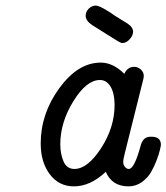

<svg xmlns="http://www.w3.org/2000/svg" viewBox="-20 -659 593 684"><path d="M125 -147.9Q125 -253.9 191.4 -345Q257.8 -436 338.9 -436Q382.8 -436 422.9 -396Q434.1 -420.9 458 -420.9Q471.2 -420.9 481.7 -411.4Q492.2 -401.9 492.2 -388.2Q492.2 -382.3 488.8 -370.1L424.8 -113.8Q418.9 -89.8 418.9 -84Q418.9 -72.8 423.6 -66.4Q428.2 -60.1 432.1 -58.6Q436 -57.1 439 -57.1Q459 -57.1 481.9 -143.1Q490.7 -171.9 516.1 -171.9H520Q553.2 -171.9 553.2 -143.1Q553.2 -140.1 550 -126Q546.9 -111.8 538.3 -88.9Q529.8 -65.9 517.8 -45.4Q505.9 -24.9 484.9 -10Q463.9 4.9 438 4.9Q378.9 4.9 356.9 -46.9Q301.8 4.9 243.2 4.9Q189.9 4.9 157.5 -38.1Q125 -81.1 125 -147.9ZM194.8 -145Q194.8 -110.8 206.3 -84Q217.8 -57.1 245.1 -57.1Q292 -57.1 340.1 -131.1Q388.2 -205.1 388.2 -285.2Q388.2 -326.2 374 -350.1Q359.9 -374 335.9 -374Q288.1 -374 241.5 -298.6Q194.8 -223.1 194.8 -145ZM285.2 -603Q285.2 -617.2 296.1 -628.2Q307.1 -639.2 321.8 -639.2Q333 -639.2 365.2 -619.1Q372.1 -615.2 389.2 -603Q416 -585.9 434.1 -575.2Q454.1 -562 454.1 -545.9Q454.1 -532.7 442.1 -519.3Q430.2 -505.9 417 -505.9H414.1Q408.2 -505.9 370.1 -530.8Q335 -552.7 308.1 -569.8Q285.2 -585 285.2 -603Z"/></svg>

Font: CMU Typewriter Text
Style: Italic
Weight: 500
Italic angle: -14.04°
Version: Version 0.7.0